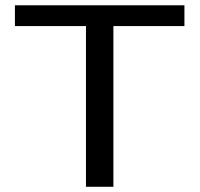

<svg xmlns="http://www.w3.org/2000/svg" viewBox="-20 -715 765 735"><path d="M37.1 -615.2V-694.8H686V-615.2H414.1V0H309.1V-615.2Z"/></svg>

Font: CMU Bright
Style: SemiBold
Weight: 600
Version: Version 0.7.0